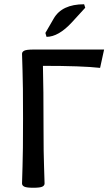

<svg xmlns="http://www.w3.org/2000/svg" viewBox="-20 -887 516 915"><path d="M201.7 -711.4 196.3 -730 235.8 -798.3Q274.9 -866.7 380.9 -866.7L386.2 -850.1L322.8 -780.8Q258.8 -711.4 201.7 -711.4ZM138.7 7.8Q106.4 7.8 95.7 2.4Q85 -2.9 85 -12.7Q85 -33.2 87.4 -94.7Q89.8 -156.2 89.8 -323.2Q89.8 -490.2 87.4 -550Q85 -609.9 85 -630.4Q85 -640.1 95.7 -645.5Q106.4 -650.9 138.7 -650.9H476.1L457 -563.5Q371.6 -573.2 184.6 -573.2Q187.5 -470.7 187.5 -267.6Q187.5 -156.2 189.9 -94.7Q192.4 -33.2 192.4 -12.7Q192.4 -2.9 181.9 2.4Q171.4 7.8 138.7 7.8Z"/></svg>

Font: Bainsley
Style: Regular
Weight: 400
Designer: Paul James MIller
Foundry: High-Logic / Made with FontCreator
Version: Version 1.411;March 28, 2021;FontCreator 13.0.0.2683 64-bit